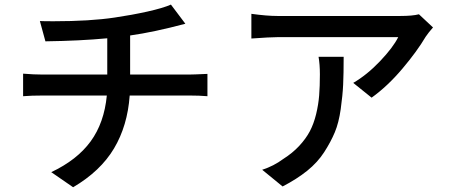

<svg xmlns="http://www.w3.org/2000/svg" viewBox="-20 -765 1951 832"><path d="M80.1 -445.8Q126 -441.9 166 -441.9H444.8V-599.1Q325.7 -587.9 176.8 -585.9L152.8 -673.8Q168.9 -672.9 211.9 -672.9Q370.1 -672.9 477.1 -689Q550.3 -699.7 618.4 -714.8Q686.5 -730 720.7 -745.1L783.2 -662.1Q646 -625.5 543.9 -611.3V-441.9H797.9Q815.9 -441.9 878.9 -444.8V-348.1Q844.2 -351.1 800.3 -351.1H542Q532.7 -220.2 474.1 -121.8Q415.5 -23.4 296.9 46.4L202.1 -19Q314 -71.8 372.8 -152.3Q431.6 -232.9 442.9 -351.1H167Q115.7 -351.1 80.1 -348.1Z M1360.4 -519H1469.2Q1469.2 -445.8 1467 -398.7Q1464.8 -351.6 1456.5 -292.5Q1448.2 -233.4 1430.9 -191.9Q1413.6 -150.4 1385 -106Q1356.4 -61.5 1311.3 -25.1Q1266.1 11.2 1204.6 43L1116.2 -29.3Q1166 -45.4 1207.5 -76.2Q1247.6 -101.6 1276.6 -132.8Q1305.7 -164.1 1322.8 -196.5Q1339.8 -229 1349.9 -270.5Q1359.9 -312 1363 -351.3Q1366.2 -390.6 1366.2 -442.9Q1366.2 -485.8 1360.4 -519ZM1795.4 -703.1 1856.4 -646Q1837.9 -625.5 1824.7 -606Q1787.6 -543 1723.6 -467.3Q1659.7 -391.6 1590.3 -341.8L1510.7 -405.8Q1570.3 -440.4 1627 -500Q1683.6 -559.6 1705.6 -604H1181.6Q1151.4 -604 1069.3 -598.1V-705.1Q1136.2 -695.8 1181.6 -695.8H1715.3Q1767.1 -695.8 1795.4 -703.1Z"/></svg>

Font: Karasuma Gothic
Style: Regular
Weight: 500
Designer: Rasmus Andersson / Ryoko Nishizuka
Foundry: Genbu
Version: Version 1.00